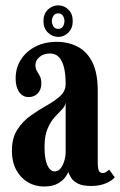

<svg xmlns="http://www.w3.org/2000/svg" viewBox="-20 -687 449 718"><path d="M144.5 10.5Q111.5 10.5 84.2 -5.5Q57 -21.5 40.8 -51.5Q24.5 -81.5 24.5 -123Q24.5 -171 44.8 -202.2Q65 -233.5 95 -254.8Q125 -276 155 -292.8Q185 -309.5 205.2 -328Q225.5 -346.5 225.5 -373Q225.5 -409.5 219.2 -435Q213 -460.5 200 -473.8Q187 -487 167 -487Q143 -487 127.8 -474Q112.5 -461 112.5 -444Q112.5 -430.5 118 -421.5Q123.5 -412.5 129 -402.5Q134.5 -392.5 134.5 -375Q134.5 -351.5 121.2 -337.8Q108 -324 87 -324Q65 -324 51.8 -342.8Q38.5 -361.5 38.5 -393.5Q38.5 -433 58 -463.8Q77.5 -494.5 112 -512.5Q146.5 -530.5 191.5 -530.5Q236.5 -530.5 271.2 -512Q306 -493.5 325.8 -453.5Q345.5 -413.5 345.5 -348V-82Q345.5 -57 349.8 -48.5Q354 -40 363 -40Q372 -40 378.5 -44.8Q385 -49.5 388 -53L409 -24Q401 -12.5 377 -2Q353 8.5 321 8.5Q289 8.5 271.5 -0.5Q254 -9.5 246.2 -21.8Q238.5 -34 235.5 -44Q233.5 -37.5 224.2 -24.5Q215 -11.5 195.8 -0.5Q176.5 10.5 144.5 10.5ZM184.5 -46Q197.5 -46 206.5 -57.2Q215.5 -68.5 220.5 -85.5Q225.5 -102.5 225.5 -119.5V-303.5Q223.5 -289.5 211.2 -277.2Q199 -265 184 -248.5Q169 -232 157.8 -205.5Q146.5 -179 146.5 -137Q146.5 -92.5 157 -69.2Q167.5 -46 184.5 -46ZM198 -549Q176 -549 159.2 -565.2Q142.5 -581.5 142.5 -608Q142.5 -635.5 159.2 -651.2Q176 -667 198 -667Q219.5 -667 235.8 -651.2Q252 -635.5 252 -608Q252 -581.5 235.8 -565.2Q219.5 -549 198 -549ZM198 -579Q210 -579 215.5 -588.2Q221 -597.5 221 -609Q221 -618.5 215.5 -627.8Q210 -637 198 -637Q185.5 -637 179.8 -627.8Q174 -618.5 174 -609Q174 -597.5 179.8 -588.2Q185.5 -579 198 -579Z"/></svg>

Font: Imbue Thin 10pt
Style: Bold
Weight: 700
Version: Version 1.102